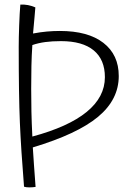

<svg xmlns="http://www.w3.org/2000/svg" viewBox="-20 -741 560 831"><path d="M122 -103Q124 -68 127 -27.5Q130 13 134 68Q121 70 106.5 70Q92 70 84 67Q71 -94 66 -211Q61 -328 61 -538Q61 -576 63 -631Q65 -686 68 -721Q85 -722 101 -719Q117 -716 133 -709Q132 -696 129.5 -667.5Q127 -639 123 -596Q155 -602 183 -604.5Q211 -607 239 -607Q361 -607 427.5 -555.5Q494 -504 494 -412Q494 -310 404.5 -235.5Q315 -161 122 -103ZM120 -546Q117 -501 116 -456Q115 -411 115 -357Q115 -307 116 -258.5Q117 -210 120 -150Q276 -192 355 -256.5Q434 -321 434 -407Q434 -483 385.5 -523Q337 -563 244 -563Q206 -563 176 -559Q146 -555 120 -546Z"/></svg>

Font: Atma Light
Style: Regular
Weight: 300
Designer: Gregori Vincens, Jeremie Hornus, Riccardo Olocco, Yoann Minet.
Foundry: black foundry
Version: Version 1.102;PS 1.100;hotconv 1.0.86;makeotf.lib2.5.63406